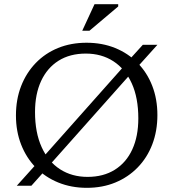

<svg xmlns="http://www.w3.org/2000/svg" viewBox="-20 -891 832 921"><path d="M187 -137.5 581 -581 596.5 -600.5 665 -676H735L632.5 -562L608.5 -538.5L214.5 -95.5L198.5 -76L130.5 0H60.5L163 -114ZM395 -686Q470 -686 532.2 -660.8Q594.5 -635.5 640 -589.2Q685.5 -543 710.2 -479.5Q735 -416 735 -339Q735 -262.5 710.5 -198.5Q686 -134.5 640.5 -87.8Q595 -41 533.2 -15.5Q471.5 10 396.5 10Q322 10 259.5 -15.5Q197 -41 151.8 -87.2Q106.5 -133.5 81.5 -197.2Q56.5 -261 56.5 -337Q56.5 -414 81.2 -477.8Q106 -541.5 151.2 -588.5Q196.5 -635.5 258.5 -660.8Q320.5 -686 395 -686ZM400 -42.5Q476 -42.5 530.8 -76.8Q585.5 -111 614.5 -174Q643.5 -237 643.5 -323Q643.5 -422 612 -491.2Q580.5 -560.5 523.8 -597.2Q467 -634 391.5 -634Q315.5 -634 261 -599.8Q206.5 -565.5 177.2 -502.5Q148 -439.5 148 -353.5Q148 -255 179.8 -185.2Q211.5 -115.5 268.2 -79Q325 -42.5 400 -42.5ZM374.5 -743.5 433.5 -871H547V-860L409 -743.5Z"/></svg>

Font: Newsreader 16pt 16pt
Style: Regular
Weight: 400
Version: Version 1.003